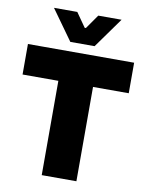

<svg xmlns="http://www.w3.org/2000/svg" viewBox="-99 -995 811 1065"><g transform="rotate(10 306.5 -463.0)"><path d="M607.9 -703.1H9.8V-531.2H211.4V0H406.7V-531.2H607.9ZM117.2 -925.8 239.3 -755.4H376L498 -925.8H366.7L311 -846.2H304.2L248.5 -925.8Z"/></g></svg>

Font: Wand UI Pro Black
Style: Regular
Weight: 900
Designer: Andreas Faust
Version: Version 1.003;FEAKit 1.0